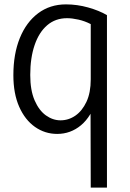

<svg xmlns="http://www.w3.org/2000/svg" viewBox="-20 -600 594 876"><path d="M281 -580Q332 -580 382 -566Q432 -552 468 -531V256H394L393 -148L423 -149Q397 -68 349.5 -28.5Q302 11 241 11Q185 11 139.5 -21Q94 -53 67.5 -113Q41 -173 41 -257Q41 -354 70.5 -426.5Q100 -499 154 -539.5Q208 -580 281 -580ZM286 -517Q233 -517 195.5 -485Q158 -453 138 -394.5Q118 -336 118 -258Q118 -188 138 -142Q158 -96 189.5 -73.5Q221 -51 256 -51Q293 -51 324 -72.5Q355 -94 374.5 -135.5Q394 -177 394 -238V-490Q367 -504 338 -510.5Q309 -517 286 -517Z"/></svg>

Font: Yaldevi ExtraLight
Style: Regular
Weight: 400
Version: Version 1.100